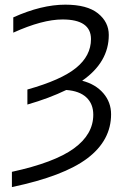

<svg xmlns="http://www.w3.org/2000/svg" viewBox="-20 -550 528 811"><path d="M255.9 -530.3Q347.7 -530.3 393.6 -493.7Q439.5 -457 439.5 -402.3Q439.5 -287.1 327.1 -209Q383.8 -194.3 416.5 -156.2Q449.2 -118.2 449.2 -67.4Q449.2 43 349.1 118.7Q249 194.3 30.3 240.2V175.8Q210 136.7 292 77.1Q374 17.6 374 -65.4Q374 -111.3 344.7 -138.7Q315.4 -166 259.8 -169.9Q187.5 -134.8 95.7 -108.4V-171.9Q238.3 -211.9 301.3 -263.2Q364.3 -314.5 364.3 -384.8Q364.3 -467.8 244.1 -467.8Q159.2 -467.8 36.1 -412.1V-476.6Q155.3 -530.3 255.9 -530.3Z"/></svg>

Font: Gen Shin Gothic Normal
Style: Regular
Weight: 300
Designer: [Source Han Sans]
Ryoko NISHIZUKA  (kana & ideographs); Paul D. Hunt (Latin, Greek & Cyrillic); Wenlong ZHANG  (bopomofo
Version: Version 1.002.20150607